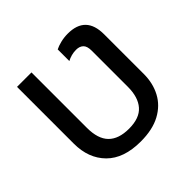

<svg xmlns="http://www.w3.org/2000/svg" viewBox="-179 -907 1101 1101"><g transform="rotate(-45 371.5 -357.0)"><path d="M368.2 9.8Q231 9.8 159.4 -62.3Q87.9 -134.3 87.9 -253.9V-713.9H205.1V-264.2Q205.1 -174.8 247.1 -132.3Q289.1 -89.8 372.6 -89.8Q458.5 -89.8 498 -135.3Q537.6 -180.7 537.6 -264.6V-557.6Q537.6 -594.7 521.5 -609.9Q505.4 -625 478 -625Q457.5 -625 438.7 -619.9Q419.9 -614.7 404.8 -606.4V-700.7Q422.4 -710 450.4 -717Q478.5 -724.1 509.8 -724.1Q654.3 -724.1 654.3 -574.2V-252Q654.3 -177.2 622.8 -117.9Q591.3 -58.6 527.8 -24.4Q464.4 9.8 368.2 9.8Z"/></g></svg>

Font: Open Sans SemiBold
Style: Regular
Weight: 600
Designer: Monotype Design Team
Foundry: Monotype Imaging Inc.
Version: Version 3.003; ttfautohint (v1.8.4)